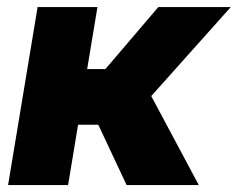

<svg xmlns="http://www.w3.org/2000/svg" viewBox="-20 -536 688 556"><path d="M262.2 -515.6 232.4 -335.9H285.2L438.5 -515.6H648.4L418 -257.8L555.7 0H346.7L264.6 -174.8H206.1L177.2 0H3.4L88.9 -515.6Z"/></svg>

Font: Inter Display Extra Bold
Style: Italic
Weight: 800
Italic angle: -9.39999°
Designer: Rasmus Andersson
Foundry: rsms
Version: Version 4.000;git-4fc901f